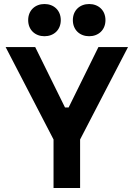

<svg xmlns="http://www.w3.org/2000/svg" viewBox="-20 -934 664 954"><path d="M246 0H378V-241L616 -700H469L321 -400H303L155 -700H8L246 -241ZM120 -834C120 -785 155 -754 201 -754C247 -754 282 -785 282 -834C282 -883 247 -914 201 -914C155 -914 120 -883 120 -834ZM342 -834C342 -785 377 -754 423 -754C469 -754 504 -785 504 -834C504 -883 469 -914 423 -914C377 -914 342 -883 342 -834Z"/></svg>

Font: Meta Space
Style: Bold
Weight: 700
Designer: Meta Pool / Florian Karsten
Foundry: Meta Pool / Florian Karsten
Version: Version 2.000;Glyphs 3.1.1 (3137)